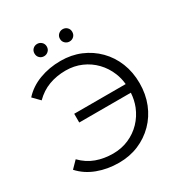

<svg xmlns="http://www.w3.org/2000/svg" viewBox="-198 -1011 1102 1163"><g transform="rotate(-30 353.0 -430.0)"><path d="M299 -706Q374 -706 437 -679.5Q500 -653 547.5 -605Q595 -557 621 -492Q647 -427 647 -350Q647 -273 621 -208Q595 -143 547.5 -95Q500 -47 437 -20.5Q374 6 299 6Q219 6 150 -20Q81 -46 35 -97L81 -144Q125 -99 179 -79.5Q233 -60 296 -60Q355 -60 405.5 -82Q456 -104 493.5 -143Q531 -182 552 -234Q569 -277 572 -326H211V-387H571Q567 -429 552 -466Q531 -518 493.5 -557Q456 -596 405.5 -618Q355 -640 296 -640Q233 -640 179 -620Q125 -600 81 -556L35 -603Q81 -654 150 -680Q219 -706 299 -706ZM228 -780Q210 -780 197.5 -792Q185 -804 185 -823Q185 -842 197.5 -854Q210 -866 228 -866Q245 -866 258 -854Q271 -842 271 -823Q271 -804 258 -792Q245 -780 228 -780ZM406 -780Q389 -780 376 -792Q363 -804 363 -823Q363 -842 376 -854Q389 -866 406 -866Q424 -866 436.5 -854Q449 -842 449 -823Q449 -804 436.5 -792Q424 -780 406 -780Z"/></g></svg>

Font: Modern
Style: Small
Weight: 400
Designer: Julieta Ulanovsky
Foundry: Julieta Ulanovsky
Version: Version 8.000